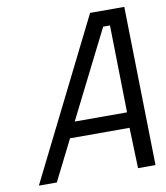

<svg xmlns="http://www.w3.org/2000/svg" viewBox="-79 -758 712 824"><g transform="rotate(-10 277.0 -346.0)"><path d="M414.1 -624 223.1 -244.1H451.2L443.8 -624ZM23.9 0 369.1 -691.9H518.1L532.2 0H456.1L450.2 -176.8H190.9L102.1 0Z"/></g></svg>

Font: TitilliumWeb-Italic
Style: Italic
Weight: 400
Italic angle: -13°
Version: Version 1.001;PS 57.000;hotconv 1.0.70;makeotf.lib2.5.55311